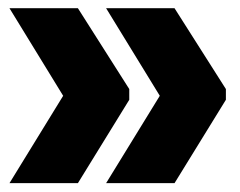

<svg xmlns="http://www.w3.org/2000/svg" viewBox="-20 -472 570 456"><path d="M130 -244.5 2.5 -452.5H165L287 -260.5V-235L165 -37H2.5ZM359.5 -244.5 232 -452.5H394.5L516.5 -260.5V-235L394.5 -37H232Z"/></svg>

Font: Anek Gujarati Medium ExtraBold
Style: Regular
Weight: 800
Version: Version 1.003